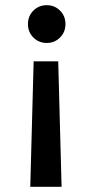

<svg xmlns="http://www.w3.org/2000/svg" viewBox="-20 -587 361 742"><path d="M233 -494Q233 -463 212 -442Q191 -421 161 -421Q130 -421 109 -442Q88 -463 88 -494Q88 -525 109 -546Q130 -567 161 -567Q191 -567 212 -546Q233 -525 233 -494ZM110 -350H205L218 135H97Z"/></svg>

Font: Poppins-Tabular Medium
Style: Regular
Weight: 500
Designer: Ninad Kale (Devanagari), Jonny Pinhorn (Latin)
Foundry: Indian Type Foundry
Version: Version 4.004